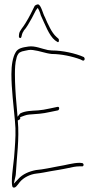

<svg xmlns="http://www.w3.org/2000/svg" viewBox="-20 -859 445 875"><path d="M32 -521C32 -454 42 -376 48 -309C53 -262 50 -222 47 -178C45 -129 34 -75 34 -32C34 -17 36 -8 38 -6C49 2 59 -15 70 -29C87 -50 118 -65 146 -68C167 -70 190 -75 212 -79L248 -85C263 -88 278 -90 290 -93C308 -97 325 -101 344 -101H354C357 -100 361 -103 361 -108C361 -112 357 -116 354 -116H353L344 -117C311 -117 280 -106 245 -101C213 -95 178 -87 144 -84C112 -78 83 -65 64 -44L43 -22L50 -53C51 -56 51 -58 52 -65C56 -143 69 -227 61 -310C64 -312 70 -314 72 -317V-325C86 -330 99 -336 113 -337C151 -340 170 -340 210 -349L244 -356C251 -358 253 -374 242 -372L209 -365C187 -360 168 -357 154 -356C122 -354 95 -354 72 -342L60 -327L55 -386C51 -428 48 -479 48 -521C48 -546 49 -574 55 -593C56 -600 61 -614 70 -620L81 -625H82C86 -626 89 -627 95 -628L110 -631C116 -632 123 -632 130 -631C162 -627 186 -616 216 -613C259 -613 310 -602 347 -588C354 -584 358 -582 361 -583C368 -586 367 -594 362 -599C324 -616 265 -629 217 -629H216C210 -630 204 -630 198 -631C169 -637 140 -651 110 -647C82 -643 61 -639 51 -620C38 -598 32 -562 32 -521ZM47 -178V-179ZM67 -704C65 -688 66 -687 72 -686C75 -685 77 -686 80 -701C81 -706 84 -713 88 -718V-719C94 -725 100 -734 107 -745C121 -768 130 -785 143 -811L145 -814L152 -823L158 -812C162 -804 164 -795 166 -789C185 -749 203 -697 231 -675L240 -669C249 -661 251 -678 246 -683L238 -690C227 -699 215 -717 208 -731L195 -757C191 -766 188 -773 185 -780C175 -797 168 -835 154 -839C149 -840 139 -834 138 -832C124 -804 114 -782 97 -755C86 -735 69 -720 67 -704ZM107 -745Z"/></svg>

Font: Stray Cat
Style: ExLtCn
Weight: 200
Version: Version 1.0